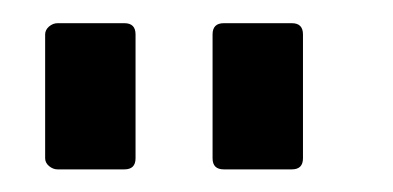

<svg xmlns="http://www.w3.org/2000/svg" viewBox="-20 -866 344 168"><path d="M19.5 -727.5V-835.9Q19.5 -839.8 22.9 -842.8Q26.4 -845.7 30.3 -845.7H88.9Q98.6 -845.7 98.6 -835.9V-727.5Q98.6 -717.8 88.9 -717.8H30.3Q26.4 -717.8 22.9 -720.7Q19.5 -723.6 19.5 -727.5ZM166 -727.5V-835.9Q166 -845.7 175.8 -845.7H235.4Q245.1 -845.7 245.1 -835.9V-727.5Q245.1 -717.8 235.4 -717.8H175.8Q166 -717.8 166 -727.5Z"/></svg>

Font: TriodPostnaja
Style: Medium
Weight: 500
Version: 20110805